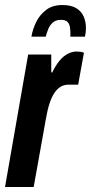

<svg xmlns="http://www.w3.org/2000/svg" viewBox="-23 -744 362 764"><path d="M-3 0 89 -527H181V-456H185Q198 -483 213 -501.5Q228 -520 246 -529.5Q264 -539 282 -539Q290 -539 297 -538Q304 -537 311 -534L288 -407H249Q232 -407 218.5 -399Q205 -391 194 -375Q183 -359 174.5 -333.5Q166 -308 160 -273L111 0ZM225 -724Q260 -724 280.5 -711.5Q301 -699 310 -678Q319 -657 319 -633Q319 -624 318 -615.5Q317 -607 315 -598H257Q258 -620 255.5 -635Q253 -650 245 -657.5Q237 -665 218 -665Q200 -665 188 -655Q176 -645 169.5 -629.5Q163 -614 159 -598H102Q107 -628 121 -656.5Q135 -685 160.5 -704.5Q186 -724 225 -724Z"/></svg>

Font: Archivo ExtraCondensed
Style: Bold Italic
Weight: 700
Width: 2
Italic angle: -10°
Designer: Hector Gatti
Foundry: Omnibus-Type
Version: Version 2.001